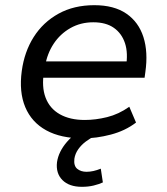

<svg xmlns="http://www.w3.org/2000/svg" viewBox="-20 -525 643 741"><path d="M301 9Q215 9 158.5 -22Q102 -53 77.5 -111.5Q53 -170 64 -251Q74 -325 110 -382Q146 -439 205.5 -472Q265 -505 344 -505Q420 -505 467.5 -472.5Q515 -440 533.5 -382Q552 -324 541 -247L538 -225H127L137 -288H489L466 -266Q475 -320 462.5 -358Q450 -396 419.5 -417.5Q389 -439 340 -439Q291 -439 251.5 -416.5Q212 -394 187 -356Q162 -318 154 -270L150 -250Q140 -190 156 -148Q172 -106 211 -84Q250 -62 307 -62Q349 -62 393.5 -73Q438 -84 479 -113L505 -52Q463 -20 407.5 -5.5Q352 9 301 9ZM296 196Q247 196 221 170Q195 144 200 101Q206 60 238.5 22.5Q271 -15 320 -37L346 0Q329 8 311.5 21Q294 34 282 51Q270 68 267 88Q264 115 278 126.5Q292 138 314 138Q327 138 340.5 135Q354 132 369 126L377 179Q362 186 341.5 191Q321 196 296 196Z"/></svg>

Font: Nunito Sans 7pt
Style: Italic
Weight: 400
Italic angle: -9°
Designer: Vernon Adams
Foundry: Vernon Adams
Version: Version 3.101;gftools[0.9.27]